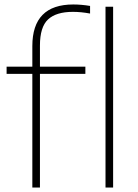

<svg xmlns="http://www.w3.org/2000/svg" viewBox="-20 -838 617 858"><path d="M124.5 0V-508H9.5V-540H124.5V-632Q124.5 -818 307.5 -818Q343.5 -818 382.5 -811.5V-777.5Q342 -785 305.5 -785Q231 -785 194.8 -751.2Q158.5 -717.5 158.5 -634.5V-540H361.5V-508H158.5V0ZM451.5 0V-808H485.5V0Z"/></svg>

Font: Encode Sans SemiExpanded SemiExpanded Thin
Style: Regular
Weight: 100
Width: 6
Designer: Multiple Designers
Foundry: Impallari Type
Version: Version 3.000; ttfautohint (v1.8.3) -l 8 -r 50 -G 200 -x 14 